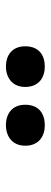

<svg xmlns="http://www.w3.org/2000/svg" viewBox="218 -1103 171 647"><g transform="rotate(90 303.5 -779.5)"><path d="M136 -779C136 -735 166 -714 204 -714C241 -714 273 -735 273 -779C273 -825 241 -845 204 -845C166 -845 136 -825 136 -779ZM333 -779C333 -735 363 -714 402 -714C439 -714 471 -735 471 -779C471 -825 439 -845 402 -845C363 -845 333 -825 333 -779Z"/></g></svg>

Font: Noto Sans Telugu UI
Style: Bold
Weight: 700
Designer: Jelle Bosma - Monotype Design Team
Foundry: Monotype Imaging Inc.
Version: Version 2.005